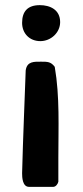

<svg xmlns="http://www.w3.org/2000/svg" viewBox="-20 -547 322 747"><path d="M66 127C66 142 67 180 93 180H187C197 180 205 169 207 160V67C207 -51 213 -171 193 -287C178 -307 165 -307 140 -307C113 -307 85 -309 80 -273C78 -218 68 38 67 93C67 96 66 119 66 127ZM66 -458C66 -418 94 -387 137 -387C178 -387 214 -420 214 -461C214 -509 175 -527 135 -527C88 -527 66 -503 66 -458Z"/></svg>

Font: Asimov Print
Style: C
Weight: 500
Designer: Google
Version: Version 2.000980: 2014